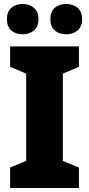

<svg xmlns="http://www.w3.org/2000/svg" viewBox="-20 -948 448 968"><path d="M378 0H31V-103L112 -137V-577L31 -611V-714H378V-611L297 -577V-137L378 -103ZM15 -851Q15 -890 37.5 -909Q60 -928 94 -928Q128 -928 151 -908.5Q174 -889 174 -851Q174 -814 151 -794.5Q128 -775 94 -775Q60 -775 37.5 -794Q15 -813 15 -851ZM234 -851Q234 -890 256.5 -909Q279 -928 314 -928Q348 -928 371 -908.5Q394 -889 394 -851Q394 -814 371 -794.5Q348 -775 314 -775Q279 -775 256.5 -794Q234 -813 234 -851Z"/></svg>

Font: Noto Sans Malayalam SemiCondensed Black
Style: Regular
Weight: 900
Width: 4
Designer: Jelle Bosma - Monotype Design Team
Foundry: Monotype Imaging Inc.
Version: Version 2.104; ttfautohint (v1.8.4.7-5d5b)